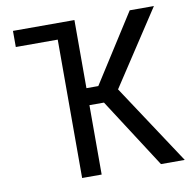

<svg xmlns="http://www.w3.org/2000/svg" viewBox="-80 -790 869 870"><g transform="rotate(-10 355.0 -355.5)"><path d="M385.3 -319.3H318.4V0H228.5V-636.7H35.6V-710.9H318.4V-397.5H373L572.8 -710.9H684.1L458.5 -367.2L700.7 0H591.3Z"/></g></svg>

Font: Roboto Condensed
Style: Regular
Weight: 400
Designer: Google
Version: Version 2.001047; 2015